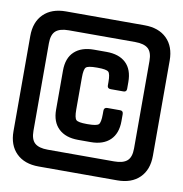

<svg xmlns="http://www.w3.org/2000/svg" viewBox="-74 -713 749 784"><g transform="rotate(10 300.0 -321.5)"><path d="M438 -403V-375Q438 -362 425 -362H372Q358 -362 358 -375V-389Q358 -423 349.5 -431Q341 -439 305 -439H300Q265 -439 256.5 -431Q248 -423 248 -389V-256Q248 -221 256.5 -213Q265 -205 300 -205H305Q341 -205 349.5 -213Q358 -221 358 -256V-270Q358 -284 372 -284H425Q438 -284 438 -270V-241Q438 -190 409.5 -162.5Q381 -135 329 -135H277Q225 -135 196 -162.5Q167 -190 167 -241V-403Q167 -455 196 -482Q225 -509 277 -509H329Q381 -509 409.5 -482Q438 -455 438 -403ZM162 -74H437Q474 -74 491 -89Q508 -104 508 -140V-503Q508 -539 491 -554Q474 -569 437 -569H162Q125 -569 108 -554Q91 -539 91 -503V-140Q91 -104 108 -89Q125 -74 162 -74ZM137 -643H463Q522 -643 555.5 -610Q589 -577 589 -519V-124Q589 -66 555.5 -33Q522 0 463 0H137Q78 0 44.5 -33Q11 -66 11 -124V-519Q11 -577 44.5 -610Q78 -643 137 -643Z"/></g></svg>

Font: RajdhaniMono
Style: Bold
Weight: 700
Monospace: yes
Designer: Satya Rajpurohit, Jyotish Sonowal
Foundry: Indian Type Foundry
Version: Version 1.201;PS 1.0;hotconv 1.0.78;makeotf.lib2.5.61930; tt